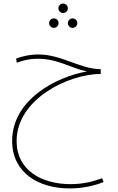

<svg xmlns="http://www.w3.org/2000/svg" viewBox="-20 -661 660 1075"><path d="M333 -588C348 -588 360 -600 360 -615C360 -629 348 -641 333 -641C319 -641 307 -629 307 -615C307 -600 319 -588 333 -588ZM281 -505C296 -505 308 -517 308 -532C308 -546 296 -558 281 -558C267 -558 255 -546 255 -532C255 -517 267 -505 281 -505ZM386 -505C401 -505 413 -517 413 -532C413 -546 401 -558 386 -558C372 -558 360 -546 360 -532C360 -517 372 -505 386 -505ZM370 394C444 394 512 378 560 358L552 337C509 352 453 370 375 370C215 370 73 294 73 129C73 -107 365 -247 544 -247V-274H535C424 -278 322 -356 195 -356C144 -356 98 -344 70 -333L74 -310C101 -319 135 -332 192 -332C306 -332 376 -279 467 -261C290 -230 48 -100 48 128C48 305 194 394 370 394Z"/></svg>

Font: Noto Sans Arabic Thin
Style: Regular
Weight: 100
Designer: Monotype Design Team, Nadine Chahine, Nizar Qandah and Khaled Hosny
Foundry: Monotype Imaging Inc.
Version: Version 2.012